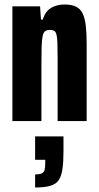

<svg xmlns="http://www.w3.org/2000/svg" viewBox="-20 -538 438 853"><path d="M35 0V-510H158L162 -451H170Q178 -477 192 -491Q206 -505 225.5 -511.5Q245 -518 267 -518Q298 -518 317.5 -508.5Q337 -499 347 -478.5Q357 -458 361 -425Q365 -392 365 -344V0H236V-281Q236 -324 235 -349Q234 -374 230.5 -386Q227 -398 220 -401.5Q213 -405 201 -405Q188 -405 180.5 -399.5Q173 -394 169.5 -378Q166 -362 165 -332Q164 -302 164 -253V0ZM136 295V237Q155 237 165 232.5Q175 228 178 217Q181 206 181 187V172H136V68H262V135Q262 182 257.5 213Q253 244 241 262Q229 280 203.5 287.5Q178 295 136 295Z"/></svg>

Font: Saira ExtraCondensed ExtraBold
Style: Regular
Weight: 800
Width: 2
Designer: Hector Gatti with collaboration of the Omnibus-Type team
Foundry: Omnibus-Type
Version: Version 1.101